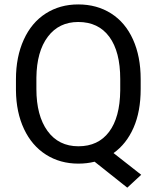

<svg xmlns="http://www.w3.org/2000/svg" viewBox="-20 -741 728 881"><path d="M625.5 -332.5Q625.5 -229.5 592.8 -155Q560.1 -80.6 501 -38.6L627.9 61L564 120.1L414.1 1Q378.9 9.8 339.8 9.8Q255.9 9.8 190.9 -31.5Q126 -72.8 90.1 -149.2Q54.2 -225.6 53.2 -326.2V-377.4Q53.2 -480 88.9 -558.6Q124.5 -637.2 189.7 -679Q254.9 -720.7 338.9 -720.7Q424.8 -720.7 490 -679.2Q555.2 -637.7 590.3 -559.8Q625.5 -481.9 625.5 -377.9ZM531.7 -378.4Q531.7 -503.9 481.7 -572Q431.6 -640.1 338.9 -640.1Q250.5 -640.1 199.5 -572.5Q148.4 -504.9 147 -384.8V-332.5Q147 -210.4 198 -140.1Q249 -69.8 339.8 -69.8Q430.7 -69.8 480.5 -136Q530.3 -202.1 531.7 -325.7Z"/></svg>

Font: Mardoto
Style: Regular
Weight: 400
Designer: Christian Robertson, Vahan Hovhannisyan
Foundry: Google
Version: Version 1.000